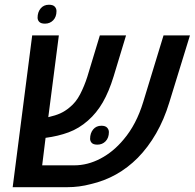

<svg xmlns="http://www.w3.org/2000/svg" viewBox="-20 -778 810 798"><path d="M32.7 0 113.8 -630.9H224.6L180.7 -291Q210.9 -297.9 230.7 -306.9Q250.5 -315.9 268.1 -330.6Q295.4 -352.1 313 -386.2Q330.6 -420.4 342.8 -458.5L395 -630.9H503.9L452.1 -460Q432.6 -396.5 407 -352.3Q381.3 -308.1 345.7 -276.9Q308.6 -244.1 265.1 -228Q221.7 -211.9 169.4 -205.1L155.3 -90.8H288.6Q344.2 -90.8 397.7 -118.9Q451.2 -147 493.7 -198.2Q546.9 -260.7 575.2 -354L659.7 -630.9H769.5L683.6 -352.1Q662.1 -281.2 628.9 -223.6Q595.7 -166 552.7 -122.1Q469.7 -38.6 356.9 -12.7Q309.6 0 259.3 0ZM384.8 -176.8Q368.2 -176.8 361.3 -184.1Q354.5 -191.4 354.5 -201.2Q354.5 -224.6 367.2 -240Q379.9 -255.4 401.4 -255.4Q418 -255.4 425.3 -247.3Q432.6 -239.3 432.6 -229Q432.6 -205.1 418.9 -190.9Q405.3 -176.8 384.8 -176.8ZM167 -679.7Q150.4 -679.7 143.3 -687Q136.2 -694.3 136.2 -704.6Q136.2 -727.5 148.9 -742.9Q161.6 -758.3 183.6 -758.3Q200.2 -758.3 207.5 -750.5Q214.8 -742.7 214.8 -731.9Q214.8 -708 201.2 -693.8Q187.5 -679.7 167 -679.7Z"/></svg>

Font: Open Sans SemiBold
Style: Italic
Weight: 600
Italic angle: -12°
Designer: Monotype Design Team
Foundry: Monotype Imaging Inc.
Version: Version 3.003; ttfautohint (v1.8.4)